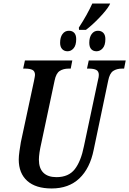

<svg xmlns="http://www.w3.org/2000/svg" viewBox="-20 -1056 731 1086"><path d="M86 -154Q86 -172 90 -201Q94 -230 98 -252L172 -597Q178 -627 178 -632Q178 -653 163.5 -660.5Q149 -668 121 -668H111L121 -714H389L380 -668H369Q338 -668 317.5 -654.5Q297 -641 289 -601L214 -248Q200 -187 200 -153Q200 -104 225.5 -79Q251 -54 299 -54Q368 -54 403 -99Q438 -144 455 -230L534 -602Q539 -620 539 -632Q539 -653 524.5 -660.5Q510 -668 482 -668H472L482 -714H691L682 -668H671Q640 -668 620 -654.5Q600 -641 592 -600L510 -209Q489 -104 429 -47Q369 10 272 10Q182 10 134 -33Q86 -76 86 -154ZM426 -900Q473 -972 502 -1036H603L599 -1027Q583 -999 542.5 -956.5Q502 -914 466 -887H427ZM320 -814Q320 -845 333.5 -863.5Q347 -882 370 -882Q389 -882 400 -870Q411 -858 411 -835Q411 -800 396.5 -783Q382 -766 362 -766Q343 -766 331.5 -778.5Q320 -791 320 -814ZM485 -814Q485 -845 498.5 -863.5Q512 -882 534 -882Q553 -882 564.5 -870Q576 -858 576 -835Q576 -800 561 -783Q546 -766 526 -766Q507 -766 496 -778Q485 -790 485 -814Z"/></svg>

Font: Noto Serif CondSemiBold
Style: Italic
Weight: 600
Width: 3
Italic angle: -12°
Designer: Monotype Design Team
Foundry: Monotype Imaging Inc.
Version: Version 1.001